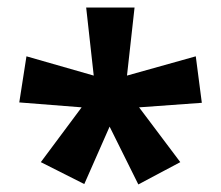

<svg xmlns="http://www.w3.org/2000/svg" viewBox="-20 -780 585 508"><path d="M336 -760 316 -580 498 -631 514 -508 348 -496 457 -351 346 -292 270 -445 203 -293 88 -351 196 -496 31 -509 50 -631 228 -580 208 -760Z"/></svg>

Font: Noto Sans Kayah Li
Style: Bold
Weight: 700
Designer: Monotype Design Team, Sérgio Martins
Foundry: Monotype Imaging Inc.
Version: Version 2.002; ttfautohint (v1.8.4.7-5d5b)